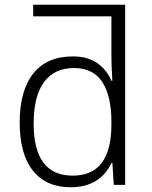

<svg xmlns="http://www.w3.org/2000/svg" viewBox="-20 -780 640 810"><path d="M508 0H460L454 -93H451Q401 10 278 10Q175 10 119 -60Q63 -130 63 -263Q63 -398 120.5 -470Q178 -542 287 -542Q350 -542 390.5 -513.5Q431 -485 450 -439H454Q450 -503 450 -545V-711H120V-760H508ZM450 -267Q450 -375 411.5 -434Q373 -493 292 -493Q210 -493 166 -434Q122 -375 122 -258Q122 -39 287 -39Q450 -39 450 -255Z"/></svg>

Font: Noto Sans Mono UI Light
Style: Regular
Weight: 300
Monospace: yes
Designer: Monotype Design team
Foundry: Monotype Imaging Inc.
Version: Version 1.000